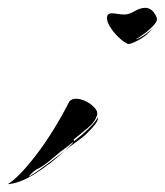

<svg xmlns="http://www.w3.org/2000/svg" viewBox="-39 -352 421 490"><path d="M287 -240Q276 -245 263.5 -257Q251 -269 242.5 -282.5Q234 -296 234 -306Q234 -318 246 -318Q253 -318 261 -316.5Q269 -315 279 -315Q290 -315 304.5 -323.5Q319 -332 332 -332Q340 -332 347.5 -326.5Q355 -321 361 -307Q364 -300 354.5 -289Q345 -278 331 -267.5Q317 -257 308 -252Q315 -253 328.5 -262Q342 -271 352 -281Q335 -260 313.5 -249Q292 -238 287 -240ZM-19 118Q10 100 54 42.5Q98 -15 138 -93Q144 -100 155 -100Q167 -100 180 -93.5Q193 -87 202 -77.5Q211 -68 209 -59Q204 -42 189 -29Q174 -16 154 0Q147 5 149 5.5Q151 6 149 9Q169 -6 185.5 -22Q202 -38 208 -48Q213 -56 210.5 -46.5Q208 -37 188 -17Q180 -8 169.5 0Q159 8 137 24L125 34L145 15L148 10L133 22Q117 33 94 53Q71 73 53 81Q49 83 40.5 91.5Q32 100 36 98Q55 87 80.5 67.5Q106 48 125 34Q88 68 49.5 92Q11 116 -19 118Z"/></svg>

Font: Smooch
Style: Regular
Weight: 400
Designer: Robert E. Leuschke
Foundry: Robert E. Leuschke
Version: Version 1.010; ttfautohint (v1.8.3)